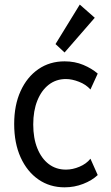

<svg xmlns="http://www.w3.org/2000/svg" viewBox="-20 -800 476 826"><path d="M257.8 5.9Q194.3 5.9 145.5 -27.8Q96.7 -61.5 68.8 -122.8Q41 -184.1 41 -266.6Q41 -347.7 68.6 -408.2Q96.2 -468.8 145 -502.4Q193.8 -536.1 257.8 -536.1Q301.8 -536.1 338.4 -520.8Q375 -505.4 400.4 -483.4L369.1 -415Q350.1 -436.5 319.8 -448.2Q289.6 -460 263.7 -460Q221.2 -460 189.7 -435.5Q158.2 -411.1 140.6 -367.2Q123 -323.2 123 -264.6Q123 -205.6 140.6 -161.9Q158.2 -118.2 189.7 -94.2Q221.2 -70.3 263.7 -70.3Q292.5 -70.3 322 -82.8Q351.6 -95.2 369.1 -117.2L400.4 -46.9Q375.5 -23.4 337.6 -8.8Q299.8 5.9 257.8 5.9ZM257.8 -574.2 218.8 -610.4 323.2 -780.3 387.7 -723.6Z"/></svg>

Font: Reddit Sans Condensed
Style: Regular
Weight: 400
Designer: Stephen Hutchings
Foundry: Reddit
Version: Version 1.014